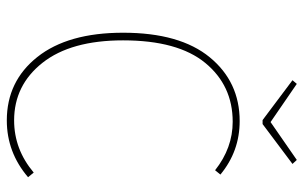

<svg xmlns="http://www.w3.org/2000/svg" viewBox="-188 -716 913 578"><g transform="rotate(90 269.0 -426.5)"><path d="M344 -691Q435 -691 505 -633L492 -617Q425 -670 346 -670Q237 -670 169 -587.5Q101 -505 101 -340Q101 -183 168.5 -97.5Q236 -12 342 -12Q429 -12 499 -71L513 -54Q438 10 342 10Q224 10 151 -82Q78 -174 78 -340Q78 -511 152 -601Q226 -691 344 -691ZM473 -850 353 -760H341L221 -850L232 -863L347 -784L461 -863Z"/></g></svg>

Font: FiraSans
Style: Regular
Weight: 150
Designer: Carrois Corporate & Edenspiekermann AG
Foundry: Carrois Corporate GbR & Edenspiekermann AG
Version: Version 3.106;PS 003.106;hotconv 1.0.70;makeotf.lib2.5.58329